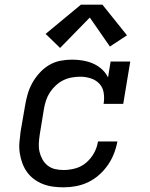

<svg xmlns="http://www.w3.org/2000/svg" viewBox="-20 -793 640 821"><path d="M252 8Q229 8 206.5 5Q184 2 163.5 -6Q143 -14 125.5 -27Q108 -40 95.5 -57.5Q83 -75 75.5 -95.5Q68 -116 64.5 -138.5Q61 -161 63 -184Q65 -207 68 -230L87 -340Q91 -365 98 -389.5Q105 -414 117.5 -437Q130 -460 148.5 -480.5Q167 -501 189.5 -514.5Q212 -528 237.5 -533Q263 -538 288 -538Q312 -538 335 -534Q358 -530 378.5 -521Q399 -512 415.5 -497Q432 -482 442 -462L453 -530H537L507 -349H423Q427 -372 423.5 -395.5Q420 -419 405 -435Q390 -451 368 -458Q346 -465 323 -465Q305 -465 286 -461.5Q267 -458 250 -449.5Q233 -441 218.5 -427.5Q204 -414 193.5 -398Q183 -382 177 -364Q171 -346 168 -328L150 -218Q147 -199 146 -180Q145 -161 149 -144Q153 -127 161.5 -111.5Q170 -96 184 -85Q198 -74 215.5 -70Q233 -66 252 -66Q277 -66 302.5 -73Q328 -80 348.5 -97.5Q369 -115 382 -138.5Q395 -162 399 -188H482Q477 -161 467 -135.5Q457 -110 441 -87Q425 -64 403.5 -45Q382 -26 357 -14Q332 -2 305 3Q278 8 252 8ZM237 -588 175 -648 326 -773H418L523 -642L450 -594L364 -718Z"/></svg>

Font: Iosevka Curly Slab ExObl
Style: Regular
Weight: 400
Width: 7
Italic angle: -9°
Monospace: yes
Designer: Belleve Invis
Foundry: Belleve Invis
Version: Version 11.1.0; ttfautohint (v1.8.3)